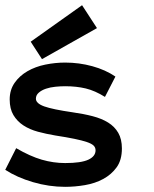

<svg xmlns="http://www.w3.org/2000/svg" viewBox="-25 -706 591 737"><path d="M442.9 -136.2Q442.9 -91.8 422.9 -64Q402.8 -36.1 371.3 -19Q339.8 -2 301 4.6Q262.2 11.2 225.1 11.2Q163.1 11.2 101.6 -6.8Q40 -24.9 -4.9 -54.2L37.1 -137.2Q90.8 -106 135.5 -93Q180.2 -80.1 225.1 -80.1Q286.1 -80.1 314 -93Q341.8 -106 341.8 -128.9Q341.8 -140.1 334 -147.5Q326.2 -154.8 308.1 -160.9Q290 -167 260.5 -173.1Q231 -179.2 187 -186Q151.9 -191.9 120.4 -200.4Q88.9 -209 64.9 -224.6Q41 -240.2 26.6 -264.2Q12.2 -288.1 12.2 -324.2Q12.2 -360.8 31 -387.9Q49.8 -415 80.3 -432.6Q110.8 -450.2 148.9 -458Q187 -465.8 225.1 -465.8Q278.8 -465.8 329.3 -451.9Q379.9 -438 418 -412.1L377.9 -334Q339.8 -357.9 304 -366.5Q268.1 -375 225.1 -375Q207 -375 187.5 -373Q168 -371.1 151.4 -365.5Q134.8 -359.9 123.8 -350.3Q112.8 -340.8 112.8 -327.1Q112.8 -309.1 144.8 -297.6Q176.8 -286.1 253.9 -274.9Q295.9 -269 330.6 -260Q365.2 -251 390.1 -235.6Q415 -220.2 429 -196Q442.9 -171.9 442.9 -136.2ZM347.2 -598.1 136.2 -479 92.8 -545.9 290 -686Z"/></svg>

Font: Anonymous Pro
Style: Bold
Weight: 700
Monospace: yes
Designer: Mark Simonson
Version: Version 1.003